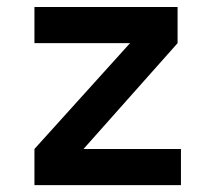

<svg xmlns="http://www.w3.org/2000/svg" viewBox="-20 -538 626 558"><path d="M80.1 0H505.9V-105H222.7L496.1 -412.6V-517.6H80.1V-412.6H357.9L80.1 -105Z"/></svg>

Font: Cascadia Code NF SemiBold
Style: Regular
Weight: 600
Monospace: yes
Designer: Aaron Bell
Foundry: Saja Typeworks
Version: Version 2404.023